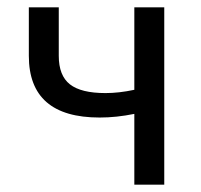

<svg xmlns="http://www.w3.org/2000/svg" viewBox="-20 -506 552 526"><path d="M348 0V-194Q299 -184 253 -184Q59 -184 59 -353V-486H141V-353Q141 -299 171.5 -275Q202 -251 269 -251Q306 -251 348 -260V-486H430V0Z"/></svg>

Font: Toshiba Sans
Style: Regular
Weight: 400
Designer: Paul D. Hunt
Foundry: Toshiba Corporation
Version: Version 2.020;PS 2.0;hotconv 1.0.86;makeotf.lib2.5.63406